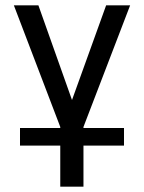

<svg xmlns="http://www.w3.org/2000/svg" viewBox="-20 -546 540 720"><path d="M55 0V-66H206V-70L32 -526H124L250 -171L378 -526H468L293 -70V-66H445V0H293V154H206V0Z"/></svg>

Font: D2Coding ligature
Style: Regular
Weight: 400
Monospace: yes
Designer: Yong-Rak Park; Jeong-Hwan Yoon; Sang-Min Lee;
Foundry: NHN Corporation
Version: Version 1.3.2; Build 20180524